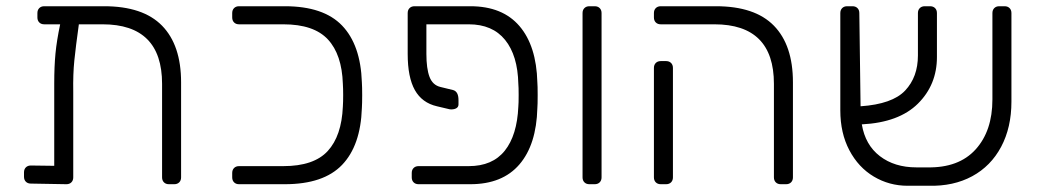

<svg xmlns="http://www.w3.org/2000/svg" viewBox="-20 -591 3333 616"><path d="M561 -327V-22Q561 -12 555 -6Q549 0 539 0H522Q512 0 506 -6Q500 -12 500 -22V-322Q500 -513 309 -513H233Q223 -441 218.5 -397Q214 -353 215 -297V-22Q215 -12 209 -6Q203 0 193 0L79 -2Q69 -2 63 -8Q57 -14 57 -24V-38Q57 -48 63 -54Q69 -60 79 -60L154 -59V-292V-323Q154 -378 158 -419.5Q162 -461 173 -513H122Q112 -513 106 -519Q100 -525 100 -535V-549Q100 -559 106 -565Q112 -571 122 -571H314Q439 -571 500 -508.5Q561 -446 561 -327Z M725 -22V-36Q725 -46 731 -52Q737 -58 747 -58H889Q987 -58 1031.5 -106.5Q1076 -155 1080 -249Q1081 -264 1081 -286Q1081 -307 1080 -322Q1077 -416 1032 -464.5Q987 -513 889 -513H747Q737 -513 731 -519Q725 -525 725 -535V-549Q725 -559 731 -565Q737 -571 747 -571H894Q1018 -571 1077.5 -509Q1137 -447 1141 -327Q1142 -312 1142 -286Q1142 -259 1141 -244Q1137 -124 1077.5 -62Q1018 0 894 0H747Q737 0 731 -6Q725 -12 725 -22Z M1348 -418Q1348 -371 1358 -344.5Q1368 -318 1393 -312L1434 -302Q1451 -297 1451 -270V-256Q1451 -248 1444.5 -244Q1438 -240 1428 -240Q1423 -240 1420 -241L1382 -250Q1334 -261 1311 -302Q1288 -343 1288 -418V-549Q1288 -559 1294 -565Q1300 -571 1310 -571H1489Q1592 -571 1646.5 -507.5Q1701 -444 1704 -327Q1705 -317 1705 -286Q1705 -254 1704 -244Q1701 -127 1646.5 -63.5Q1592 0 1489 0H1323Q1313 0 1307 -6Q1301 -12 1301 -22V-36Q1301 -46 1307 -52Q1313 -58 1323 -58H1484Q1560 -58 1599.5 -107.5Q1639 -157 1643 -249Q1644 -259 1644 -286Q1644 -312 1643 -322Q1641 -413 1600.5 -463Q1560 -513 1484 -513H1348Z M1849 -22V-549Q1849 -559 1855 -565Q1861 -571 1871 -571H1888Q1898 -571 1904 -565Q1910 -559 1910 -549V-22Q1910 -12 1904 -6Q1898 0 1888 0H1871Q1861 0 1855 -6Q1849 -12 1849 -22Z M2463 -22V-322Q2463 -513 2272 -513H2100Q2090 -513 2084 -519Q2078 -525 2078 -535V-549Q2078 -559 2084 -565Q2090 -571 2100 -571H2277Q2402 -571 2463 -508.5Q2524 -446 2524 -327V-22Q2524 -12 2518 -6Q2512 0 2502 0H2485Q2475 0 2469 -6Q2463 -12 2463 -22ZM2078 -22V-373Q2078 -383 2084 -389Q2090 -395 2100 -395H2117Q2127 -395 2133 -389Q2139 -383 2139 -373V-22Q2139 -12 2133 -6Q2127 0 2117 0H2100Q2090 0 2084 -6Q2078 -12 2078 -22Z M3225 -549V-265Q3225 -182 3192 -120Q3159 -58 3099 -25.5Q3039 7 2959 5H2892Q2833 5 2783.5 -24.5Q2734 -54 2705 -109Q2676 -164 2676 -237V-549Q2676 -559 2682 -565Q2688 -571 2698 -571H2715Q2725 -571 2731 -565Q2737 -559 2737 -549L2741 -250Q2843 -257 2884 -300.5Q2925 -344 2925 -413V-549Q2925 -559 2931 -565Q2937 -571 2947 -571H2964Q2974 -571 2980 -565Q2986 -559 2986 -549V-408Q2986 -319 2925 -258.5Q2864 -198 2745 -192Q2756 -126 2803 -90Q2850 -54 2920 -54H2955Q3056 -52 3110 -111.5Q3164 -171 3164 -272V-549Q3164 -559 3170 -565Q3176 -571 3186 -571H3203Q3213 -571 3219 -565Q3225 -559 3225 -549Z"/></svg>

Font: Hezaedrus Light
Style: Regular
Weight: 300
Designer: Hubert & Fischer
Foundry: Hubert & Fischer
Version: Version 1.10;September 3, 2019;FontCreator 11.5.0.2425 64-bi